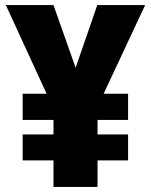

<svg xmlns="http://www.w3.org/2000/svg" viewBox="-20 -734 593 754"><path d="M277 -468 190 -714H3L163 -366H69V-263H190V-206H69V-104H190V0H363V-104H483V-206H363V-263H483V-366H387L550 -714H362Z"/></svg>

Font: Noto Sans Gujarati UI SemiCondensed Black
Style: Regular
Weight: 900
Width: 4
Designer: Jelle Bosma - Monotype Design Team, Universal Thirst
Foundry: Monotype Imaging Inc.
Version: Version 2.106